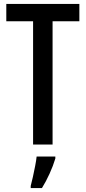

<svg xmlns="http://www.w3.org/2000/svg" viewBox="-20 -734 436 975"><path d="M247 0H148V-626H12V-714H383V-626H247ZM261 71Q250 108 231.5 148.5Q213 189 193 221H136V210Q141 192 147 164.5Q153 137 158.5 109Q164 81 166 61H261Z"/></svg>

Font: Noto Sans Tamil ExtraCondensed Medium
Style: Regular
Weight: 500
Width: 2
Designer: Jelle Bosma - Monotype Design Team
Foundry: Monotype Imaging Inc.
Version: Version 2.004; ttfautohint (v1.8.4.7-5d5b)